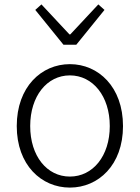

<svg xmlns="http://www.w3.org/2000/svg" viewBox="-20 -838 634 871"><path d="M297 13C426 13 538 -89 538 -266C538 -444 426 -547 297 -547C168 -547 56 -444 56 -266C56 -89 168 13 297 13ZM297 -37C193 -37 117 -130 117 -266C117 -402 193 -496 297 -496C401 -496 478 -402 478 -266C478 -130 401 -37 297 -37ZM268 -635H326L454 -793L426 -818L299 -682H295L168 -818L140 -793Z"/></svg>

Font: Source Han Sans SC Light
Style: Regular
Weight: 300
Designer: Ryoko NISHIZUKA (kana & ideographs); Paul D. Hunt (Latin, Greek & Cyrillic); Wenlong ZHANG (bopomofo); Sandoll Communica
Foundry: Adobe Systems Incorporated
Version: Version 1.004;PS 1.004;hotconv 1.0.82;makeotf.lib2.5.63406